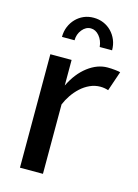

<svg xmlns="http://www.w3.org/2000/svg" viewBox="-112 -792 613 855"><g transform="rotate(15 194.0 -365.0)"><path d="M357 -435Q339 -441 320 -441Q295 -441 272 -430.5Q249 -420 230 -402.5Q211 -385 196.5 -363.5Q182 -342 173 -320V0H67V-523H165V-405Q194 -465 238 -498.5Q282 -532 329 -532Q346 -532 364.5 -530Q383 -528 388 -526ZM212 -681Q189 -681 172 -660Q155 -639 155 -611H97Q97 -637 106 -658.5Q115 -680 130.5 -696Q146 -712 166.5 -721Q187 -730 212 -730Q237 -730 258 -721Q279 -712 294.5 -696Q310 -680 319 -658.5Q328 -637 328 -611H271Q268 -641 251 -661Q234 -681 212 -681Z"/></g></svg>

Font: Rising Sun Medium
Style: Regular
Weight: 500
Designer: Matt McInerney, Pablo Impallari, Rodrigo Fuenzalida (Raleway font), Stephen Hutchings (Greek), Cristiano Sobral (main ch
Foundry: The Rising Sun Project Authors
Version: Version 4.327; ttfautohint (v1.8.4.7-5d5b-dirty)